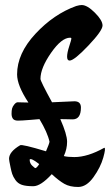

<svg xmlns="http://www.w3.org/2000/svg" viewBox="-20 -728 438 764"><path d="M187 -321 276 -325Q302 -325 302 -300Q302 -253 269 -253Q265 -253 248.5 -253.5Q232 -254 220 -254Q247 -193 247 -164Q247 -135 234 -107Q249 -103 276 -103Q329 -103 395 -140Q402 -140 391 -101Q380 -62 352 -23Q324 16 291 16Q258 16 236 3.5Q214 -9 186 -35Q142 13 112.5 13Q83 13 67 7.5Q51 2 41.5 -11.5Q32 -25 28.5 -36Q25 -47 22 -62Q19 -77 17.5 -84.5Q16 -92 16 -96Q16 -124 60 -150Q67 -155 163 -126Q176 -156 177 -164Q169 -201 137 -254L102 -251Q66 -248 51.5 -248Q37 -248 31.5 -255.5Q26 -263 26 -275.5Q26 -288 28 -296Q30 -304 37 -312.5Q44 -321 50.5 -321Q57 -321 70.5 -320.5Q84 -320 93 -320Q48 -388 48 -432Q48 -515 121 -593.5Q194 -672 283 -704Q297 -708 305 -708Q327 -708 357.5 -677.5Q388 -647 388 -626.5Q388 -606 331.5 -546.5Q275 -487 257 -487Q247 -487 247 -502.5Q247 -518 255.5 -544Q264 -570 264 -574Q264 -578 259 -578Q225 -578 183 -517.5Q141 -457 141 -414Q141 -405 187 -321ZM120 -59Q126 -59 136 -75Q103 -101 98 -93Q98 -78 108.5 -68.5Q119 -59 120 -59Z"/></svg>

Font: Devonshire
Style: Regular
Weight: 400
Designer: Astigmatic (AOETI)
Foundry: Astigmatic (AOETI)
Version: Version 1.001